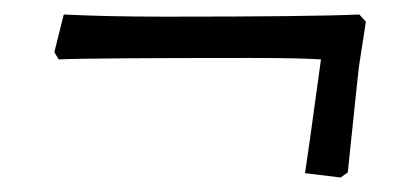

<svg xmlns="http://www.w3.org/2000/svg" viewBox="-20 -336 566 265"><path d="M450 -91 401 -97Q404 -115 423 -254Q393 -256 326 -256Q105 -256 61 -254L55 -264L68 -316Q127 -313 207 -313Q410 -313 476 -316L485 -306L476 -248Q475 -243 460 -98Z"/></svg>

Font: Albura Medium
Style: Italic
Weight: 462
Italic angle: -7°
Designer: Mercedes Jáuregui
Foundry: Omnibus-Type Team
Version: Version 1.000